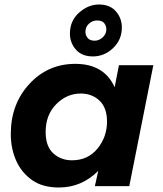

<svg xmlns="http://www.w3.org/2000/svg" viewBox="-20 -828 724 854"><path d="M393 -577Q344 -577 317.5 -607.5Q291 -638 291 -678Q291 -736 332 -772Q373 -808 420 -808Q469 -808 495.5 -777.5Q522 -747 522 -706Q522 -651 483 -614Q444 -577 393 -577ZM401 -647Q420.5 -647 436.8 -661.8Q453 -676.5 453 -698Q453 -713 443.5 -725Q434 -737 412 -737Q391.5 -737 375.8 -722.8Q360 -708.5 360 -686Q360 -672 369.5 -659.5Q379 -647 401 -647ZM242 6Q170.5 6 124 -26Q75.5 -60 51.8 -113.8Q28 -167.5 28 -232Q28 -365 110.5 -454.5Q193 -544 315 -544Q443 -544 490 -440L509 -538H662L555 0H402L417 -68Q343 6 242 6ZM300 -115Q371 -115 413.5 -167Q456 -219 456 -287Q456 -349 422.5 -380.5Q389 -412 339 -412Q277 -412 230 -364.5Q183 -317 183 -241Q183 -177 217 -146Q251 -115 300 -115Z"/></svg>

Font: Argentum Sans SemiBold
Style: Italic
Weight: 600
Italic angle: -11°
Designer: Julieta Ulanovsky (font), Cristiano Sobral (main changes and remaster)
Foundry: Julieta Ulanovsky (font), Cristiano Sobral (main changes and remaster)
Version: Version 2.007;June 15, 2022;FontCreator 14.0.0.2814 64-bit; 